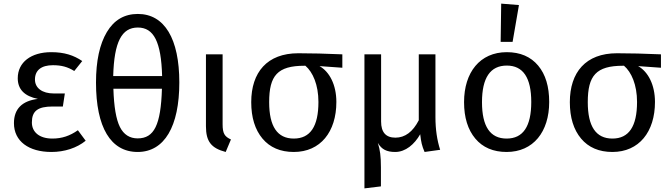

<svg xmlns="http://www.w3.org/2000/svg" viewBox="-20 -827 3696 1060"><path d="M263 -539C151 -539 78 -483 78 -395C78 -334 115 -296 189 -281C101 -270 57 -225 57 -147C57 -47 139 12 264 12C336 12 404 -10 453 -50L410 -108C366 -77 322 -62 269 -62C197 -62 156 -98 156 -151C156 -214 188 -239 271 -239H327L338 -311H277C213 -311 173 -341 173 -388C173 -439 208 -467 272 -467C319 -467 353 -458 390 -435L434 -490C387 -522 335 -539 263 -539Z M741 -750C667 -750 610 -717 570 -650C530 -583 510 -490 510 -371C510 -124 591 12 740 12C888 12 970 -129 970 -372C970 -612 889 -750 741 -750ZM741 -675C829 -675 870 -596 875 -407H605C610 -596 652 -675 741 -675ZM740 -63C696 -63 663 -84 642 -126C621 -168 609 -238 606 -337H874C868 -137 831 -63 740 -63Z M1209 -527H1117V-130C1117 -46 1146 -9 1226 12L1255 -57C1220 -73 1209 -90 1209 -141Z M1870 -527C1779 -531 1698 -533 1627 -533C1455 -533 1367 -428 1367 -263C1367 -178 1388 -111 1429 -62C1470 -13 1528 12 1602 12C1749 12 1837 -99 1837 -264C1837 -359 1799 -431 1744 -462L1870 -453ZM1602 -62C1511 -62 1466 -129 1466 -263C1466 -410 1512 -464 1661 -464H1666C1707 -429 1738 -359 1738 -264C1738 -129 1693 -62 1602 -62Z M2384 -527H2292V-163C2259 -99 2216 -67 2163 -67C2110 -67 2084 -97 2084 -156V-527H1992V213L2083 202V96C2083 35 2078 -1 2066 -38C2087 -2 2115 12 2162 12C2219 12 2268 -30 2300 -86V-85C2305 -42 2309 -23 2324 12L2410 0C2393 -53 2384 -113 2384 -180Z M2744 -596H2810L2845 -799L2747 -807ZM2778 -539C2630 -539 2542 -428 2542 -263C2542 -178 2563 -111 2604 -62C2645 -13 2703 12 2777 12C2924 12 3012 -99 3012 -264C3012 -349 2992 -416 2951 -465C2910 -514 2852 -539 2778 -539ZM2778 -465C2868 -465 2913 -398 2913 -264C2913 -129 2868 -62 2777 -62C2686 -62 2641 -129 2641 -263C2641 -398 2687 -465 2778 -465Z M3629 -527C3538 -531 3457 -533 3386 -533C3214 -533 3126 -428 3126 -263C3126 -178 3147 -111 3188 -62C3229 -13 3287 12 3361 12C3508 12 3596 -99 3596 -264C3596 -359 3558 -431 3503 -462L3629 -453ZM3361 -62C3270 -62 3225 -129 3225 -263C3225 -410 3271 -464 3420 -464H3425C3466 -429 3497 -359 3497 -264C3497 -129 3452 -62 3361 -62Z"/></svg>

Font: Fira Sans
Style: Regular
Weight: 400
Designer: Carrois Corporate & Edenspiekermann AG
Foundry: Carrois Corporate GbR & Edenspiekermann AG
Version: Version 4.203